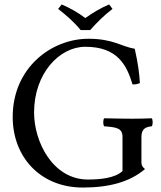

<svg xmlns="http://www.w3.org/2000/svg" viewBox="-20 -832 725 862"><path d="M342 -697H385C415 -731 447 -763 485 -792L470 -812C432 -796 400 -777 363 -751C330 -776 296 -795 257 -812L241 -792C277 -764 312 -734 342 -697ZM377 -658C210 -658 37 -527 37 -307C37 -127.2 161 10 352 10C470 10 563 -15 631 -73C620 -82 615 -90 615 -101V-217C615 -252.2 632 -262 661 -265C667 -271 667 -295 661 -301C637 -300 612 -299 572 -299C538.5 -299 492 -300 448 -301C442 -295 442 -271 448 -265C502.9 -260.8 530 -257.1 530 -217V-64C496 -32 429 -26 375 -26C217 -26 133 -195 133 -327C133 -502 246.5 -622 363 -622C508 -622 549 -539 575 -453C586.3 -452.3 596.7 -454.3 608 -459C605.5 -501 601 -541 585 -613C525 -623 488 -658 377 -658Z"/></svg>

Font: Libertinus Serif
Style: Regular
Weight: 400
Designer: Philipp H. Poll
Foundry: Khaled Hosny
Version: Version 6.2